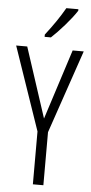

<svg xmlns="http://www.w3.org/2000/svg" viewBox="-62 -966 477 1002"><g transform="rotate(5 177.0 -465.5)"><path d="M307 -931H244C216 -882 185 -837 144 -784V-772H177C217 -809 278 -877 307 -923ZM178 -347 58 -714H0L150 -277V0H205V-278L354 -714H296Z"/></g></svg>

Font: Noto Sans UI Condensed Light
Style: Regular
Weight: 300
Width: 3
Designer: Monotype Design Team
Foundry: Monotype Imaging Inc.
Version: Version 1.901